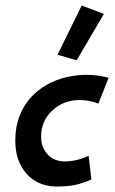

<svg xmlns="http://www.w3.org/2000/svg" viewBox="-20 -665 415 691"><path d="M371 -385 334 -292Q302 -305 266 -305Q209 -305 168 -267Q128 -230 128 -173Q128 -134 151.5 -109Q175 -84 214 -84Q254 -84 299 -104L309 -19Q282 -8 265 -3Q236 5 201 6Q121 11 76 -39Q35 -85 35 -159Q35 -184 39 -207Q54 -287 116 -338Q175 -385 259 -394Q316 -400 371 -385ZM274 -645 354 -615 256 -448 187 -468Z"/></svg>

Font: GFS Neohellenic Rg
Style: Bold Italic
Weight: 700
Italic angle: -12°
Designer: Designed by Takis Katsoulidis and George D. Matthiopoulos.
Foundry: Designed by Takis Katsoulidis and George D. Matthiopoulos.
Version: Version 1.0